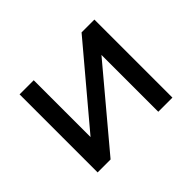

<svg xmlns="http://www.w3.org/2000/svg" viewBox="-114 -726 922 922"><g transform="rotate(-45 347.0 -265.0)"><path d="M93 -530V0H181L505 -386V0H601V-530H514L189 -144V-530Z"/></g></svg>

Font: Malon Grotesk Med
Style: Regular
Weight: 500
Designer: Julieta Ulanovsky
Foundry: Julieta Ulanovsky
Version: Version 7.200